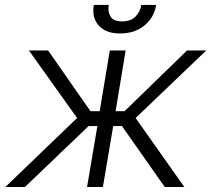

<svg xmlns="http://www.w3.org/2000/svg" viewBox="-20 -747 846 767"><path d="M1.4 0 288 -275.6 95.5 -545.5H172.2L341.3 -302.9H378.2L418.7 -545.5H481.9L441.8 -302.9H477.6L727.3 -545.5H804L521.7 -275.6L716.3 0H638.1L467.3 -243.3H432.2L391 0H327.8L369 -243.3H333.8L79.5 0ZM544.4 -727.3H604Q595.5 -676.5 556.6 -644.9Q517.8 -613.3 459.9 -613.3Q402.7 -613.3 374.5 -644.9Q346.2 -676.5 354.8 -727.3H414.4Q409.8 -699.2 421.9 -680.4Q433.9 -661.6 468 -661.6Q502.1 -661.6 521 -680.4Q539.8 -699.2 544.4 -727.3Z"/></svg>

Font: Inter Light  BETA
Style: Italic
Weight: 300
Italic angle: 9.39999°
Designer: Rasmus Andersson
Foundry: rsms
Version: Version 3.011;git-f93a4a705